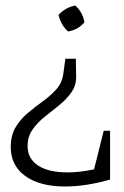

<svg xmlns="http://www.w3.org/2000/svg" viewBox="-20 -503 451 696"><path d="M227 -389Q202 -410 192 -449Q217 -476 253 -483Q281 -457 286 -422Q263 -395 227 -389ZM216 173Q124 173 71.5 135Q19 97 19 30Q19 -12 36.5 -41.5Q54 -71 81 -93.5Q108 -116 135.5 -136Q163 -156 183.5 -178.5Q204 -201 209 -232L217 -290H255L256 -227Q257 -194 239 -168.5Q221 -143 195 -122Q169 -101 142.5 -80Q116 -59 98 -33.5Q80 -8 80 26Q80 72 118 97Q156 122 225 122Q268 122 321 111L356 -29H379V148Q337 160 296 166.5Q255 173 216 173Z"/></svg>

Font: Piazzolla Light
Style: Regular
Weight: 300
Designer: Juan Pablo del Peral
Foundry: Huerta Tipografica
Version: Version 1.330